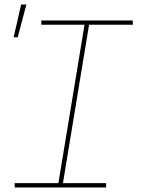

<svg xmlns="http://www.w3.org/2000/svg" viewBox="-20 -825 640 845"><path d="M447 0H45L44 -19H237L352 -716H162V-735H564L565 -716H372L257 -19H447ZM40 -661 73 -805H96L58 -661Z"/></svg>

Font: Iosevka Thin Extended Oblique
Style: Regular
Weight: 100
Width: 7
Italic angle: -9°
Monospace: yes
Designer: Belleve Invis
Foundry: Belleve Invis
Version: Version 32.5.0; ttfautohint (v1.8.4)